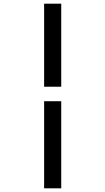

<svg xmlns="http://www.w3.org/2000/svg" viewBox="-20 -771 572 1041"><path d="M219.2 -751H312V-300.8H219.2ZM219.2 -222.2H312V250H219.2Z"/></svg>

Font: Pattaya
Style: Regular
Weight: 400
Designer: Pablo Impallari / Thai characters Designed by Thanarat Vachiruckul and Suppakit Chalermlarp
Foundry: Pablo Impallari
Version: Version 2.001